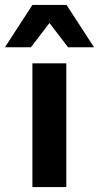

<svg xmlns="http://www.w3.org/2000/svg" viewBox="-59 -756 400 776"><path d="M209 -500V0H72V-500ZM321 -565H216L141 -663L66 -565H-39L72 -736H210Z"/></svg>

Font: Work Sans SemiBold
Style: Regular
Weight: 600
Designer: Wei Huang
Foundry: Wei Huang
Version: Version 2.010; ttfautohint (v1.8.3)